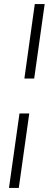

<svg xmlns="http://www.w3.org/2000/svg" viewBox="-20 -750 254 938"><path d="M198.2 -730 147 -366.2H99.1L149.9 -730ZM23.9 168 75.2 -195.8H123L71.8 168Z"/></svg>

Font: Human Sans Light
Style: Italic
Weight: 300
Italic angle: -8°
Designer: Tim Radville
Foundry: Continuum
Version: Version 1.000;FEAKit 1.0